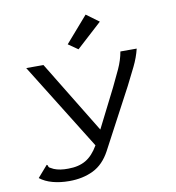

<svg xmlns="http://www.w3.org/2000/svg" viewBox="-92 -764 934 1020"><g transform="rotate(-10 375.0 -254.0)"><path d="M200 174Q151 174 110.5 163Q70 152 42 130L89 76L96 68L101 72Q102 81 108 85Q114 89 129 96Q161 109 206 108Q262 108 300.5 85.5Q339 63 369 11L78 -457H171L409 -67L514 -275Q536 -320 557 -365.5Q578 -411 586 -457H674Q663 -411 640 -364Q617 -317 593 -270L422 52Q386 119 329.5 146.5Q273 174 200 174ZM369 -507 317 -543 438 -682 506 -632Z"/></g></svg>

Font: Inconsolata ExtraExpanded
Style: Regular
Weight: 400
Width: 8
Monospace: yes
Designer: Raph Levien, Cyreal, Brenton Simpson
Foundry: Raph Levien, Cyreal, Google
Version: Version 3.001; ttfautohint (v1.8.2.53-6de2)